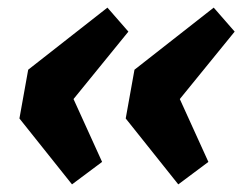

<svg xmlns="http://www.w3.org/2000/svg" viewBox="-20 -504 640 504"><path d="M169 -20 31 -193 54 -321 262 -484 317 -421 173 -244 248 -79ZM448 -20 310 -193 333 -321 541 -484 596 -421 452 -244 527 -79Z"/></svg>

Font: Source Code Pro Black
Style: Italic
Weight: 900
Italic angle: -11°
Monospace: yes
Designer: Paul D. Hunt, Teo Tuominen
Foundry: Adobe Systems Incorporated
Version: Version 1.050;PS 1.000;hotconv 16.6.51;makeotf.lib2.5.65220